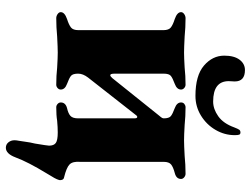

<svg xmlns="http://www.w3.org/2000/svg" viewBox="-118 -548 837 640"><g transform="rotate(90 300.0 -227.5)"><path d="M165 -557Q165 -590 178.5 -608Q192 -626 213 -626Q251 -626 251 -592L250 -572Q250 -520 318 -520Q343 -520 367 -537Q391 -554 404 -590Q409 -603 412 -607Q415 -611 421 -611Q427 -611 428.5 -606.5Q430 -602 430 -592Q430 -558 412.5 -528Q395 -498 365 -479.5Q335 -461 299 -461Q231 -461 198 -489.5Q165 -518 165 -557ZM447 142Q447 136 449 126Q451 116 452 106Q454 90 458 74Q465 32 465 27Q465 11 456 4.5Q447 -2 421 -2Q404 -2 382 0Q364 3 337 3Q331 3 326 -1.5Q321 -6 321 -12Q321 -28 340 -33Q358 -37 366 -44.5Q374 -52 374 -70V-259Q374 -265 371 -266.5Q368 -268 365 -265L238 -103Q225 -86 225 -70Q225 -52 232.5 -46Q240 -40 259 -33Q278 -26 278 -12Q278 -6 273 -1.5Q268 3 262 3Q232 3 205 0Q171 -2 155 -2Q139 -2 101 0Q71 3 40 3Q33 3 26.5 -1.5Q20 -6 20 -12Q20 -25 43 -33Q62 -39 71 -46Q80 -53 80 -71V-354Q80 -372 71 -379Q62 -386 43 -392Q20 -400 20 -413Q20 -419 26.5 -423.5Q33 -428 40 -428Q71 -428 101 -425Q139 -423 155 -423Q171 -423 205 -425Q232 -428 262 -428Q268 -428 273 -423.5Q278 -419 278 -413Q278 -399 259 -392Q240 -385 232.5 -379Q225 -373 225 -355V-192Q225 -177 230 -177Q234 -177 240 -184L365 -340Q366 -341 370 -346Q374 -351 374 -355Q374 -373 366.5 -379Q359 -385 340 -392Q321 -399 321 -413Q321 -420 326 -424Q331 -428 337 -428Q367 -428 396 -425Q430 -423 447 -423Q463 -423 499 -425Q528 -428 559 -428Q565 -428 570.5 -423.5Q576 -419 576 -413Q576 -397 556 -392Q537 -387 528 -380Q519 -373 519 -355V-77Q517 -52 527.5 -41.5Q538 -31 571 -23Q577 -22 579 -16Q581 -10 579 -5Q577 4 558 34Q519 98 504 139Q492 171 472 171Q461 171 454 162.5Q447 154 447 142Z"/></g></svg>

Font: EB Garamond ExtraBold
Style: Regular
Weight: 800
Designer: Georg Duffner and Octavio Pardo
Foundry: Georg Duffner
Version: Version 1.000